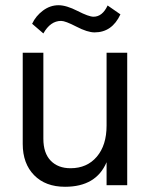

<svg xmlns="http://www.w3.org/2000/svg" viewBox="-20 -709 580 735"><path d="M392 -688 441 -654Q409 -585 342 -585Q315 -585 272.5 -607Q230 -629 214 -629Q173 -629 146 -581L103 -618Q117 -648 144.5 -668.5Q172 -689 204 -689Q234 -689 277 -667Q320 -645 338 -645Q372 -645 392 -688ZM388 -507H467V0H388V-88Q348 6 229 6Q154 6 110.5 -38.5Q67 -83 67 -158V-507H146V-178Q146 -123 174 -94Q202 -65 250 -65Q313 -65 350.5 -109Q388 -153 388 -228Z"/></svg>

Font: Hind Regular
Style: Regular
Weight: 400
Designer: Manushi Parikh, Satya Rajpurohit
Foundry: Indian Type Foundry
Version: Version 1.201;PS 1.0;hotconv 1.0.78;makeotf.lib2.5.61930; tt